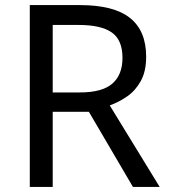

<svg xmlns="http://www.w3.org/2000/svg" viewBox="-20 -734 662 754"><path d="M294 -714Q427 -714 490.5 -663.5Q554 -613 554 -511Q554 -454 533 -416Q512 -378 479.5 -355.5Q447 -333 411 -320L607 0H502L329 -295H187V0H97V-714ZM289 -636H187V-371H294Q381 -371 421 -405.5Q461 -440 461 -507Q461 -577 419 -606.5Q377 -636 289 -636Z"/></svg>

Font: Noto Sans Multani
Style: Regular
Weight: 400
Designer: Monotype Design Team
Foundry: Monotype Imaging Inc.
Version: Version 2.002; ttfautohint (v1.8.4.7-5d5b)